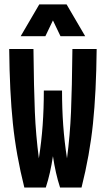

<svg xmlns="http://www.w3.org/2000/svg" viewBox="-20 -846 478 866"><path d="M89.8 0Q52.7 -147.5 38.1 -289.1Q23.4 -430.7 21.5 -625H130.9Q132.8 -446.3 137.2 -341.3Q141.6 -236.3 155.3 -131.8Q167 -207 172.4 -281.2Q177.7 -355.5 177.7 -437.5H259.8Q259.8 -355.5 265.1 -281.2Q270.5 -207 282.2 -131.8Q295.9 -236.3 300.3 -341.3Q304.7 -446.3 306.6 -625H416Q414.1 -430.7 399.4 -289.1Q384.8 -147.5 347.7 0H251Q240.2 -33.2 232.4 -67.9Q224.6 -102.5 218.8 -141.6Q212.9 -102.5 205.1 -67.9Q197.3 -33.2 186.5 0ZM364.3 -682.6H252.9L198.2 -796.9H239.3L184.6 -682.6H73.2L157.2 -826.2H280.3Z"/></svg>

Font: Sudo Variable
Style: Regular
Weight: 400
Monospace: yes
Designer: Jens Kutilek
Foundry: Jens Kutilek
Version: Version 0.040